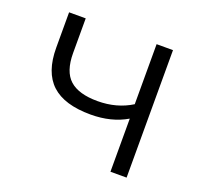

<svg xmlns="http://www.w3.org/2000/svg" viewBox="-100 -651 799 763"><g transform="rotate(20 300.0 -269.5)"><path d="M439.5 -224.6Q375 -186.5 287.1 -186.5Q175.8 -186.5 122.1 -236.3Q68.4 -286.1 68.4 -389.6V-539.1H138.7V-392.6Q138.7 -314.5 176.8 -280.3Q214.8 -246.1 294.9 -246.1Q376 -246.1 438.5 -285.2V-539.1H507.8V0H439.5Z"/></g></svg>

Font: Min Sans Light
Style: Regular
Weight: 300
Designer: Jinseong-Kim, NotoSansCJK, Nunito
Foundry: Jinseong-Kim
Version: Version 1.400;Glyphs 3.1.2 (3151)